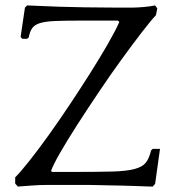

<svg xmlns="http://www.w3.org/2000/svg" viewBox="-20 -682 654 708"><path d="M56 -546 72 -654 80 -662Q207 -656 292.5 -655Q378 -654 404 -654H470Q476 -654 486.5 -654.5Q497 -655 508.5 -656Q520 -657 531.5 -658.5Q543 -660 552 -662L560 -651L555 -626Q537 -607 503 -563Q469 -519 428 -462.5Q387 -406 344 -342Q301 -278 264 -220.5Q227 -163 201 -117.5Q175 -72 168 -51L173 -48H253Q342 -48 395 -49.5Q448 -51 477 -59Q506 -67 518 -82.5Q530 -98 537 -127L543 -133H570L552 -4L543 6Q539 6 522 5.5Q505 5 482 4Q459 3 432.5 2.5Q406 2 381.5 1.5Q357 1 337.5 0.5Q318 0 309 0H149Q127 0 99.5 2Q72 4 46 6L36 -5V-28Q56 -48 88.5 -89Q121 -130 159 -183Q197 -236 237 -296Q277 -356 313 -413Q349 -470 377.5 -519.5Q406 -569 420 -601L415 -606H273Q217 -606 182.5 -604.5Q148 -603 128 -597Q108 -591 99 -578.5Q90 -566 86 -544L80 -539H62Z"/></svg>

Font: Quattrocento
Style: Regular
Weight: 400
Designer: Pablo Impallari
Foundry: Pablo Impallari, Igino Marini, Branda Gallo
Version: Version 2.000